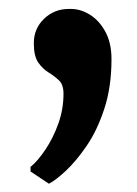

<svg xmlns="http://www.w3.org/2000/svg" viewBox="-20 -178 315 440"><path d="M92 243 50 215V204.5Q67 190.5 84.5 164.2Q102 138 113.8 105Q125.5 72 125.5 37Q125.5 16 115.2 6.2Q105 -3.5 91.5 -11.8Q78 -20 67.8 -34.5Q57.5 -49 57.5 -79Q57.5 -112.5 81 -135Q104.5 -157.5 137.5 -157.5H143Q164.5 -157.5 185.8 -144.5Q207 -131.5 221.2 -105.8Q235.5 -80 235.5 -42.5Q235.5 21.5 219 71.5Q202.5 121.5 178.2 156.8Q154 192 130.5 213.8Q107 235.5 93 242.5Z"/></svg>

Font: Merriweather 36pt ExtraBold
Style: Regular
Weight: 800
Designer: Eben Sorkin
Foundry: Eben Sorkin
Version: Version 2.100